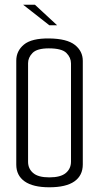

<svg xmlns="http://www.w3.org/2000/svg" viewBox="-20 -791 419 814"><path d="M189 3Q120 3 84.5 -22Q49 -47 49 -93V-534Q49 -575 81.5 -602Q114 -629 189 -628Q264 -627 297.5 -600.5Q331 -574 331 -533V-94Q331 -47 295.5 -22Q260 3 189 3ZM189 -39Q237 -39 259 -57.5Q281 -76 281 -106V-522Q281 -547 261.5 -566.5Q242 -586 187 -586Q137 -586 118 -566.5Q99 -547 99 -523V-105Q99 -76 120.5 -57.5Q142 -39 189 -39ZM189 -684 78 -771H128L222 -684Z"/></svg>

Font: Smooch Sans
Style: Regular
Weight: 400
Designer: Robert E. Leuschke
Foundry: Robert E. Leuschke
Version: Version 1.010; ttfautohint (v1.8.3)